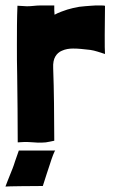

<svg xmlns="http://www.w3.org/2000/svg" viewBox="-27 -519 415 704"><path d="M112 4C122 4 132 4 141 3C150 2 161 -1 172 -3C172 -34 171 -127 171 -141C171 -165 169 -248 168 -269C167 -288 170 -302 176 -312C182 -322 190 -329 200 -333C213 -339 227 -341 241 -341C262 -341 276 -339 304 -336C320 -334 342 -326 358 -321C357 -330 357 -357 357 -391C357 -400 358 -474 358 -497C358 -499 349 -499 339 -499C328 -499 316 -499 308 -498C294 -497 279 -496 263 -494C247 -491 233 -488 220 -484C208 -480 187 -473 173 -465C173 -473 171 -491 172 -481V-499H122C103 -499 91 -496 72 -496C68 -496 39 -498 37 -498C35 -450 35 -402 35 -355C35 -317 35 -280 36 -243C37 -161 38 -79 38 3C54 2 68 1 80 2C91 3 102 3 112 4ZM-7 165C-2 164 97 163 130 163C143 124 147 108 156 83C163 60 174 31 176 33H42L28 73C23 90 16 107 9 124C2 142 -2 151 -7 165Z"/></svg>

Font: Londrina Solid CC
Style: CC
Weight: 400
Designer: Marcelo Magalhaes
Foundry: Tipos Pereira
Version: Version 1.003;FEAKit 1.0